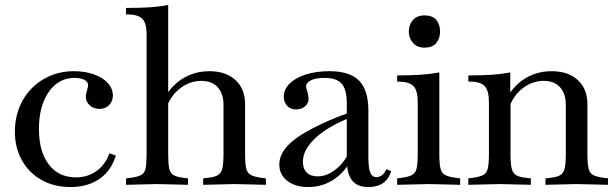

<svg xmlns="http://www.w3.org/2000/svg" viewBox="-20 -742 2481 774"><path d="M264 12Q198 12 147.5 -16.5Q97 -45 68.5 -95.5Q40 -146 40 -211Q40 -281 71 -336.5Q102 -392 156.5 -423.5Q211 -455 278 -455Q322 -455 358 -442.5Q394 -430 414.5 -407.5Q435 -385 435 -357Q435 -334 420 -318.5Q405 -303 382 -303Q357 -303 341.5 -317.5Q326 -332 326 -352Q326 -357 327 -363Q328 -369 331 -379Q333 -386 334 -390Q335 -394 335 -398Q335 -413 319.5 -420.5Q304 -428 281 -428Q216 -428 176.5 -371.5Q137 -315 137 -222Q137 -131 176.5 -79Q216 -27 286 -27Q333 -27 368.5 -52Q404 -77 421 -124L447 -115Q428 -53 380.5 -20.5Q333 12 264 12Z M488 3V-23L504 -25Q535 -29 549 -36.5Q563 -44 567 -63.5Q571 -83 571 -122V-603Q571 -648 554.5 -665.5Q538 -683 496 -684H488V-710Q544 -710 583 -712.5Q622 -715 658 -722V-122Q658 -83 662 -63.5Q666 -44 680 -36Q694 -28 721 -25L738 -23V3L612 0ZM799 3V-23L816 -25Q845 -28 858.5 -36Q872 -44 876.5 -64Q881 -84 881 -122V-318Q881 -365 857.5 -390.5Q834 -416 792 -416Q747 -416 709 -388Q671 -360 652 -312V-362Q682 -407 726.5 -431Q771 -455 824 -455Q890 -455 929 -419.5Q968 -384 968 -322V-122Q968 -83 972.5 -63.5Q977 -44 991.5 -36.5Q1006 -29 1035 -25L1052 -23V3L925 0Z M1465 12Q1420 12 1399 -15Q1378 -42 1378 -99V-326Q1378 -381 1357.5 -404.5Q1337 -428 1288 -428Q1254 -428 1234 -418.5Q1214 -409 1214 -393Q1214 -389 1215.5 -384Q1217 -379 1219 -373Q1224 -352 1224 -344Q1224 -326 1210 -313.5Q1196 -301 1173 -301Q1151 -301 1137.5 -315.5Q1124 -330 1124 -352Q1124 -382 1148 -405.5Q1172 -429 1213.5 -442Q1255 -455 1309 -455Q1390 -455 1427.5 -417Q1465 -379 1465 -297V-111Q1465 -65 1472.5 -46.5Q1480 -28 1498 -28Q1511 -28 1521.5 -37Q1532 -46 1537 -60L1557 -52Q1537 12 1465 12ZM1223 12Q1170 12 1138 -13Q1106 -38 1106 -79Q1106 -118 1138.5 -153.5Q1171 -189 1241 -225Q1271 -241 1309.5 -257.5Q1348 -274 1391 -289L1392 -268Q1301 -232 1251 -185Q1201 -138 1201 -90Q1201 -62 1216.5 -46.5Q1232 -31 1261 -31Q1288 -31 1314 -46Q1340 -61 1360.5 -85.5Q1381 -110 1390 -140L1396 -101Q1371 -48 1325 -18Q1279 12 1223 12Z M1581 3V-23L1597 -25Q1627 -29 1641 -36.5Q1655 -44 1659.5 -63.5Q1664 -83 1664 -122V-331Q1664 -376 1647.5 -394Q1631 -412 1589 -413H1581V-438Q1634 -438 1673.5 -440.5Q1713 -443 1751 -450V-122Q1751 -83 1755.5 -63.5Q1760 -44 1774.5 -36.5Q1789 -29 1819 -25L1835 -23V3L1708 0ZM1691 -550Q1662 -550 1645 -569Q1628 -588 1628 -615Q1628 -643 1645 -661.5Q1662 -680 1691 -680Q1724 -680 1739 -661.5Q1754 -643 1754 -615Q1754 -588 1739 -569Q1724 -550 1691 -550Z M2179 3V-23L2197 -25Q2225 -28 2238.5 -36Q2252 -44 2256.5 -64Q2261 -84 2261 -122V-318Q2261 -365 2237.5 -390.5Q2214 -416 2172 -416Q2127 -416 2089.5 -388Q2052 -360 2034 -313L2032 -362Q2062 -407 2106 -431Q2150 -455 2204 -455Q2270 -455 2309 -419.5Q2348 -384 2348 -322V-122Q2348 -83 2352.5 -63.5Q2357 -44 2371 -36.5Q2385 -29 2415 -25L2431 -23V3L2305 0ZM1868 3V-23L1884 -25Q1914 -29 1928 -36.5Q1942 -44 1946.5 -63.5Q1951 -83 1951 -122V-331Q1951 -376 1934 -394.5Q1917 -413 1876 -413H1868V-438Q1923 -438 1961.5 -440.5Q2000 -443 2037 -450V-370L2038 -368V-122Q2038 -83 2042.5 -63.5Q2047 -44 2060.5 -36Q2074 -28 2102 -25L2120 -23V3L1994 0Z"/></svg>

Font: Baskervville Medium
Style: Regular
Weight: 500
Version: Version 1.100